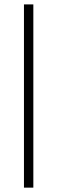

<svg xmlns="http://www.w3.org/2000/svg" viewBox="-20 -860 263 880"><path d="M132.8 -839.8V0H89.8V-839.8Z"/></svg>

Font: Sinkin Sans 200 X Light
Style: Regular
Weight: 200
Designer: Keith Bates
Foundry: K-Type
Version: Sinkin Sans (version 1.0)  by Keith Bates   •   © 2014   www